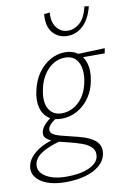

<svg xmlns="http://www.w3.org/2000/svg" viewBox="-154 -707 720 1057"><g transform="rotate(-10 205.5 -178.5)"><path d="M125 289Q67 289 24.5 273.5Q-18 258 -38.5 230Q-59 202 -52 166Q-43 125 1.5 91Q46 57 127 38L136 61Q71 78 32 102Q-7 126 -15 159Q-25 203 18 231.5Q61 260 137 260Q213 260 261 238.5Q309 217 317 182Q323 149 304 129Q285 109 252 97.5Q219 86 183 77Q156 71 130.5 64Q105 57 85 48Q65 39 55 26.5Q45 14 49 -5Q53 -22 64.5 -37Q76 -52 90 -63Q104 -74 117 -82L146 -72Q136 -67 123.5 -59Q111 -51 100.5 -39.5Q90 -28 87 -16Q83 2 98 13Q113 24 141.5 31.5Q170 39 203 47Q235 54 264.5 63.5Q294 73 316.5 87Q339 101 349.5 122.5Q360 144 354 174Q347 209 316.5 235Q286 261 237.5 275Q189 289 125 289ZM164 -59Q118 -59 89.5 -81.5Q61 -104 51.5 -143Q42 -182 53 -232Q65 -290 94 -331Q123 -372 162.5 -394Q202 -416 245 -416Q288 -416 317 -394Q346 -372 357.5 -332.5Q369 -293 359 -239Q350 -187 322.5 -146.5Q295 -106 254 -82.5Q213 -59 164 -59ZM171 -88Q225 -88 267.5 -128.5Q310 -169 323 -242Q334 -306 312.5 -346.5Q291 -387 240 -387Q187 -387 145.5 -345.5Q104 -304 90 -234Q76 -165 99 -126.5Q122 -88 171 -88ZM460 -372H313L299 -394L465 -400ZM276 -502Q226 -502 194.5 -537.5Q163 -573 169 -643L201 -646Q196 -594 220 -562Q244 -530 285 -530Q319 -530 349.5 -556.5Q380 -583 395 -646L419 -643Q401 -572 363 -537Q325 -502 276 -502Z"/></g></svg>

Font: Ysabeau ExtraLight
Style: Italic
Weight: 250
Italic angle: -12°
Version: Version 2.000;gftools[0.9.27.dev2+g8671c4b]